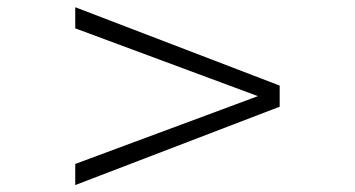

<svg xmlns="http://www.w3.org/2000/svg" viewBox="-20 -560 1002 542"><path d="M769.5 -258.8 192.4 -37.6V-97.2L708 -288.6L192.4 -480V-539.6L769.5 -318.4Z"/></svg>

Font: Dai Banna SIL Book
Style: Bold
Weight: 700
Designer: Victor Gaultney
Foundry: SIL International
Version: Version 2.000